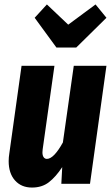

<svg xmlns="http://www.w3.org/2000/svg" viewBox="-20 -827 505 864"><path d="M19 -102Q19 -119 22 -137L77 -531H225L172 -155Q171 -150 171 -141Q171 -127 176.5 -119.5Q182 -112 191 -112Q222 -112 263 -186L312 -531H459L385 0H256L260 -75Q231 -31 200 -7Q169 17 124 17Q76 17 47.5 -15Q19 -47 19 -102ZM410 -807 459 -747 323 -613H234L136 -747L191 -807L287 -716Z"/></svg>

Font: Fira Sans Extra Condensed
Style: Bold Italic
Weight: 700
Width: 3
Italic angle: -8°
Designer: Carrois Corporate & Edenspiekermann AG
Foundry: Carrois Corporate GbR & Edenspiekermann AG
Version: Version 4.203